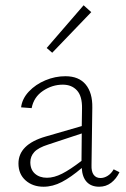

<svg xmlns="http://www.w3.org/2000/svg" viewBox="-20 -704 476 728"><path d="M433 -51Q421 -26 401.5 -11Q382 4 356 4Q326 4 309 -14Q292 -32 290 -67Q249 -32 214.5 -14Q180 4 145 4Q104 4 77 -20Q50 -44 50 -84Q50 -156 152 -186L290 -226L291 -292Q292 -339 272 -361Q252 -383 218 -383Q178 -383 143 -359.5Q108 -336 100 -294L60 -297Q64 -330 89.5 -357Q115 -384 152 -399.5Q189 -415 228 -415Q279 -415 305 -383.5Q331 -352 330 -296L327 -78Q326 -54 335 -41.5Q344 -29 361 -29Q375 -29 388.5 -37.5Q402 -46 411 -62ZM158 -30Q185 -30 215.5 -45.5Q246 -61 289 -94L290 -198L163 -156Q125 -144 110 -127.5Q95 -111 95 -89Q95 -61 112.5 -45.5Q130 -30 158 -30ZM157 -522 297 -684 326 -658 178 -504Z"/></svg>

Font: Ysabeau Light
Style: Regular
Weight: 300
Designer: Christian Thalmann (Catharsis Fonts)
Version: Version 0.003